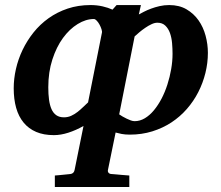

<svg xmlns="http://www.w3.org/2000/svg" viewBox="-20 -520 874 759"><path d="M662.1 -307.1Q662.1 -328.1 660.2 -349.9Q658.2 -371.6 651.9 -389.4Q645.5 -407.2 633.5 -418.7Q621.6 -430.2 602.1 -430.2Q591.3 -430.2 578.9 -424.3Q566.4 -418.5 554 -409.9Q541.5 -401.4 530.5 -392.1Q519.5 -382.8 512.2 -376L451.2 -67.9Q457 -64 464.8 -59.3Q472.7 -54.7 481 -50.8Q489.3 -46.9 497.3 -43.9Q505.4 -41 512.2 -41Q533.2 -41 552.5 -52.5Q571.8 -64 588.4 -84Q605 -104 618.7 -130.1Q632.3 -156.2 641.8 -186Q651.4 -215.8 656.7 -246.8Q662.1 -277.8 662.1 -307.1ZM196.8 173.8Q203.6 173.3 213.9 172.4Q224.1 171.4 233.9 170.4Q245.6 168.9 257.8 168Q272 166.5 274.9 151.9L310.1 -22Q279.8 -4.9 250 4.6Q220.2 14.2 192.9 14.2Q152.8 14.2 123 1.5Q93.3 -11.2 73.5 -35.2Q53.7 -59.1 43.9 -93.5Q34.2 -127.9 34.2 -170.9Q34.2 -208.5 43 -247.3Q51.8 -286.1 69.3 -322.8Q86.9 -359.4 112.5 -391.6Q138.2 -423.8 172.1 -448Q206.1 -472.2 247.6 -486.1Q289.1 -500 337.9 -500Q362.8 -500 385.3 -494.9Q407.7 -489.7 424.8 -481.9L440.9 -500H537.1L528.8 -462.9Q536.6 -467.3 549.1 -473.6Q561.5 -480 577.1 -485.8Q592.8 -491.7 610.8 -495.8Q628.9 -500 648.9 -500Q688.5 -500 717.3 -483.2Q746.1 -466.3 764.9 -439.5Q783.7 -412.6 792.7 -378.9Q801.8 -345.2 801.8 -311Q801.8 -271 792 -231.4Q782.2 -191.9 763.9 -156Q745.6 -120.1 718.8 -89.4Q691.9 -58.6 657.7 -36.1Q623.5 -13.7 582 -0.7Q540.5 12.2 493.2 12.2Q474.6 12.2 460.7 9.5Q446.8 6.8 437 3.9L406.7 151.9Q405.3 158.7 409.4 163.3Q413.6 168 421.9 168Q428.7 168.5 439 169.4Q447.8 170.4 460.7 171.4Q473.6 172.4 491.2 173.8V219.2H196.8ZM382.8 -390.1Q384.3 -395 381.3 -404.3Q378.4 -413.6 373.5 -422.6Q368.7 -431.6 362.5 -438.2Q356.4 -444.8 351.1 -444.8Q319.3 -444.8 287.1 -425Q254.9 -405.3 229 -369.9Q203.1 -334.5 187 -284.7Q170.9 -234.9 170.9 -174.8Q170.9 -147.9 173.8 -126Q176.8 -104 183.6 -88.6Q190.4 -73.2 202.4 -64.7Q214.4 -56.2 232.9 -56.2Q248 -56.2 261 -62Q273.9 -67.9 285.4 -76.7Q296.9 -85.4 307.4 -95.7Q317.9 -106 328.1 -115.2Z"/></svg>

Font: Charis SIL
Style: Bold Italic
Weight: 700
Italic angle: -11°
Foundry: SIL International
Version: Version 4.112